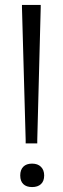

<svg xmlns="http://www.w3.org/2000/svg" viewBox="-20 -760 255 778"><path d="M110 -2Q87 -2 74.5 -14Q62 -26 62 -49Q62 -72 74.5 -84.5Q87 -97 110 -97Q133 -97 146 -84Q159 -71 159 -49Q159 -26 146 -14Q133 -2 110 -2ZM84 -193 69 -730V-740H145V-730L131 -193V-179H84Z"/></svg>

Font: Encode Sans Compressed
Style: Regular
Weight: 400
Designer: Pablo Impallari, Andres Torresi
Foundry: Pablo Impallari, Andres Torresi
Version: Version 1.000; ttfautohint (v1.00) -l 8 -r 50 -G 200 -x 14 -